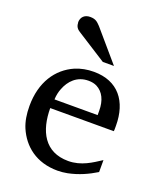

<svg xmlns="http://www.w3.org/2000/svg" viewBox="-138 -822 767 920"><g transform="rotate(20 245.0 -362.0)"><path d="M131 -259H455C456 -263 456 -268 456 -273V-287C456 -411 393 -494 269 -494C235 -494 204 -488 175 -476C90 -439 34 -356 34 -235C34 -193 40 -157 53 -126C87 -47 157 11 266 11C283 11 300 9 316 6C370 -5 415 -26 456 -51V-112C414 -85 365 -50 298 -50C178 -50 131 -142 131 -260ZM356 -327V-305H136C137 -326 141 -345 148 -362C165 -406 200 -445 259 -445C276 -445 290 -442 302 -436C337 -418 356 -380 356 -327ZM117 -689C117 -669 127 -658 140 -650L292 -553H349L216 -708C201 -723 192 -735 162 -735C134 -735 116 -718 116 -690Z"/></g></svg>

Font: Veleka
Style: Regular
Weight: 400
Designer: Stefan Peev, Context Ltd, 2016; SIL International, 1997-2014.
Foundry: Stefan Peev, Context Ltd, 2016
Version: Version 1.000